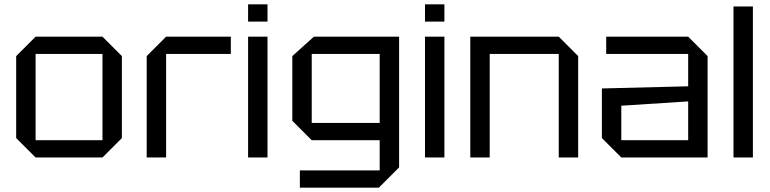

<svg xmlns="http://www.w3.org/2000/svg" viewBox="-20 -730 3570 890"><path d="M55 -90V-470L145 -560H455L545 -470V-90L455 0H145ZM145 -80H455V-480H145Z M660 0V-470L750 -560H1050V-480H750V0Z M1130 0V-560H1220V0ZM1130 -630V-710H1220V-630Z M1370 140V60H1740V-80H1425L1335 -170V-470L1435 -560H1830V46L1736 140ZM1425 -480V-160H1740V-480Z M1950 0V-560H2040V0ZM1950 -630V-710H2040V-630Z M2160 0V-560H2570L2660 -470V0H2570V-480H2250V0Z M2770 -90V-320L3170 -330V-480H2790V-560H3170L3260 -470V0H2860ZM2860 -240V-80H3170V-260Z M3380 0V-700H3470V0Z"/></svg>

Font: Tektur
Style: Regular
Weight: 400
Designer: Adam Jagosz
Foundry: Adam Jagosz
Version: Version 1.005;gftools[0.9.30]